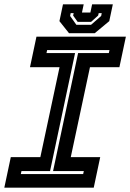

<svg xmlns="http://www.w3.org/2000/svg" viewBox="-37 -870 604 890"><path d="M-17 0 13 -141.5H150L239 -558.5H102L132 -700H546.5L516.5 -558.5H380L291 -141.5H427.5L397.5 0ZM59.5 -63H348.5L351.5 -77H209L325 -624H467.5L470.5 -638H181.5L178.5 -624H311L195 -77H62.5ZM283 -716 238.5 -772 255 -850H351L343 -812H382L390 -850H486L469.5 -772L402 -716ZM317 -755H385L432 -796L434.5 -809H420.5L418 -798L385 -768.5H323L302 -798L304.5 -809H290.5L288 -796Z"/></svg>

Font: Tourney
Style: Bold Italic
Weight: 700
Italic angle: -12°
Version: Version 1.015